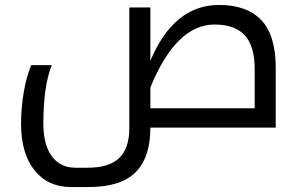

<svg xmlns="http://www.w3.org/2000/svg" viewBox="-20 -515 1208 775"><path d="M266 240Q173 240 119 172Q65 104 65 -16Q65 -78 75.5 -141Q86 -204 106 -252H189Q155 -168 155 -16Q155 69 189 115.5Q223 162 285 162H334Q421 162 461.5 122.5Q502 83 502 3V-485H587V-270Q682 -495 864 -495Q977 -495 1035 -433.5Q1093 -372 1093 -241V0H587Q587 121 527 180.5Q467 240 338 240ZM1008 -78V-237Q1008 -329 968 -372.5Q928 -416 846 -416Q691 -416 587 -162V-78Z"/></svg>

Font: Noto Kufi Arabic
Style: Regular
Weight: 400
Designer: Monotype Design Team, David Williams, Khaled Hosny
Foundry: Google LLC
Version: Version 2.109; ttfautohint (v1.8.4.7-5d5b)